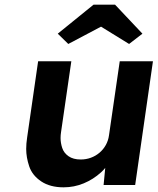

<svg xmlns="http://www.w3.org/2000/svg" viewBox="-20 -791 674 821"><path d="M252 10Q194 10 156 -15.5Q118 -41 105 -79.5Q92 -118 92 -154Q92 -177 96 -203L143 -529H285L241 -226Q239 -213 239 -201Q239 -180 246 -158.5Q253 -137 273 -123Q293 -109 325 -109Q348 -109 368.5 -116.5Q389 -124 405.5 -138Q422 -152 432.5 -171Q443 -190 446 -212L492 -529H634L558 0H423L430 -73Q422 -63 412 -54Q379 -24 338 -7Q297 10 252 10ZM272 -603 227 -647 380 -771H472L589 -647L532 -603L412 -677Z"/></svg>

Font: Lexend SemBd
Style: Italic
Weight: 600
Italic angle: -8.13011°
Designer: Bonnie Shaver-Troup, Thomas Jockin
Foundry: Lexend
Version: Version 1.007